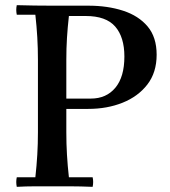

<svg xmlns="http://www.w3.org/2000/svg" viewBox="-20 -722 658 744"><path d="M45 2Q41 -17 45 -35H117Q122 -80 124.5 -122.5Q127 -165 127 -210V-490Q127 -535 124.5 -577.5Q122 -620 117 -665H45Q41 -684 45 -702Q80 -701 114 -700.5Q148 -700 182 -700H322Q397 -700 457 -680.5Q517 -661 552 -619.5Q587 -578 587 -510Q587 -441 551 -394.5Q515 -348 455 -324Q395 -300 322 -300H182V-340H332Q392 -340 427 -382Q462 -424 462 -503Q462 -578 426.5 -619Q391 -660 312 -660H247Q242 -615 239.5 -575Q237 -535 237 -490V-210Q237 -165 239.5 -122.5Q242 -80 247 -35H339Q343 -17 339 2Q290 0 253.5 0Q217 0 182 0Q148 0 114 0Q80 0 45 2Z"/></svg>

Font: Poltawski Nowy
Style: Regular
Weight: 400
Designer: Adam Pótawski, Mateusz Machalski, Borys Kosmynka, Ania Wieluska
Foundry: Capitalics.wtf
Version: Version 1.001;gftools[0.9.25]